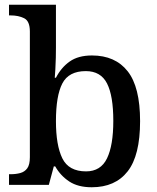

<svg xmlns="http://www.w3.org/2000/svg" viewBox="-20 -780 664 810"><path d="M367 10Q309 10 272 -14.5Q235 -39 213 -78H207L186 0H18V-45H25Q47 -45 65.5 -50Q84 -55 95 -70Q106 -85 106 -117V-647Q106 -691 82 -703Q58 -715 25 -715H18V-760H216V-580Q216 -562 215.5 -536.5Q215 -511 213.5 -487.5Q212 -464 211 -452H216Q238 -495 274 -520.5Q310 -546 368 -546Q466 -546 518.5 -479.5Q571 -413 571 -269Q571 -124 518.5 -57Q466 10 367 10ZM343 -57Q405 -57 431.5 -112Q458 -167 458 -270Q458 -376 431.5 -428Q405 -480 342 -480Q270 -480 243 -428Q216 -376 216 -269Q216 -167 243 -112Q270 -57 343 -57Z"/></svg>

Font: Noto Serif Lao Medium
Style: Regular
Weight: 500
Designer: Monotype Design Team
Foundry: Monotype Imaging Inc.
Version: Version 2.003; ttfautohint (v1.8.4.7-5d5b)